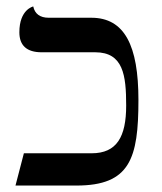

<svg xmlns="http://www.w3.org/2000/svg" viewBox="-20 -575 503 595"><path d="M371 -248C371 -151 342 -100 264 -100H54L28 0H217C383 0 409 -84 409 -265C409 -434 366 -520 263 -520H131C104 -520 88 -532 83 -555C83 -555 40 -546 40 -475C40 -434 63 -413 109 -413H275C362 -413 371 -342 371 -248Z"/></svg>

Font: Libertinus Serif
Style: Regular
Weight: 400
Designer: Philipp H. Poll
Foundry: Khaled Hosny
Version: Version 6.2